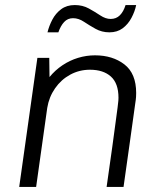

<svg xmlns="http://www.w3.org/2000/svg" viewBox="-20 -740 634 760"><path d="M56 0 128 -511H175L176 -435Q198 -462 227 -481.5Q256 -501 289 -511Q322 -521 356 -521Q426 -521 472.5 -485Q519 -449 519 -372Q519 -365 518.5 -356Q518 -347 515 -328Q512 -309 507 -270.5Q502 -232 492.5 -166.5Q483 -101 469 0H402Q416 -96 424.5 -159Q433 -222 438 -259Q443 -296 445.5 -315Q448 -334 448.5 -341.5Q449 -349 449 -353Q449 -410 419 -437Q389 -464 336 -464Q294 -464 258 -444.5Q222 -425 198 -390.5Q174 -356 167 -313L123 0ZM168 -612Q174 -637 187 -662Q200 -687 222 -703.5Q244 -720 276 -720Q307 -720 331.5 -706.5Q356 -693 377 -679Q398 -665 418 -665Q440 -665 454.5 -679.5Q469 -694 477 -720H519Q514 -695 500.5 -669.5Q487 -644 465.5 -628Q444 -612 413 -612Q383 -612 358 -626Q333 -640 312 -654Q291 -668 269 -668Q248 -668 234 -653Q220 -638 211 -612Z"/></svg>

Font: Chivo Medium ExtraLight
Style: Italic
Weight: 250
Italic angle: -8.05°
Version: Version 2.002